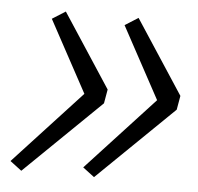

<svg xmlns="http://www.w3.org/2000/svg" viewBox="-41 -578 564 547"><g transform="rotate(5 241.0 -304.5)"><path d="M126 -536 264 -325 257 -285 39 -73 6 -98 199 -307 88 -512ZM334 -536 472 -325 465 -285 247 -73 214 -98 407 -307 296 -512Z"/></g></svg>

Font: REM ExtraLight
Style: Italic
Weight: 250
Italic angle: -11°
Designer: Octavio Pardo
Foundry: Ashler Design
Version: Version 1.005;gftools[0.9.28]